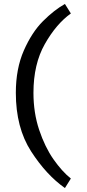

<svg xmlns="http://www.w3.org/2000/svg" viewBox="-20 -779 438 970"><path d="M308 -759 338 -711Q264 -658 206.5 -556.5Q149 -455 149 -310Q149 -209 178 -122.5Q207 -36 250 25.5Q293 87 338 123L308 171Q214 105 137 -14.5Q60 -134 60 -310Q60 -432 100.5 -524Q141 -616 197 -672Q253 -728 308 -759Z"/></svg>

Font: Madhuban
Style: Regular
Weight: 400
Designer: jaikishan Patel
Foundry: MagicType
Version: Version 1.000